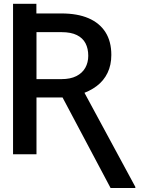

<svg xmlns="http://www.w3.org/2000/svg" viewBox="-20 -797 767 992"><path d="M47.4 -678.7V-777.3H168V-678.7ZM47.4 -727.5H297.9Q379.9 -727.5 437.3 -702.9Q494.6 -678.2 524.9 -630.6Q555.2 -583 555.2 -513.2Q555.2 -460.9 535.6 -420.4Q516.1 -379.9 479.5 -352.3Q442.9 -324.7 392.1 -309.1L357.9 -293.5H135.3L134.8 -388.2H297.9Q343.8 -388.2 374.5 -403.8Q405.3 -419.4 420.7 -446.8Q436 -474.1 436 -508.8Q436 -545.9 421.9 -573.2Q407.7 -600.6 377.2 -615.7Q346.7 -630.9 297.9 -630.9H168.5V0H47.4ZM551.3 174.3 288.1 -321.8H414.1L679.2 168.5V174.3Z"/></svg>

Font: Inter 20pt Medium
Style: Regular
Weight: 500
Version: Version 4.001;git-66647c0bb